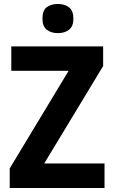

<svg xmlns="http://www.w3.org/2000/svg" viewBox="-20 -948 574 968"><path d="M507 0H29V-99L326 -591H37V-714H500V-615L203 -124H507ZM272 -928Q306 -928 328 -911Q350 -894 350 -854Q350 -815 328 -798Q306 -781 272 -781Q238 -781 216 -798Q194 -815 194 -854Q194 -895 215.5 -911.5Q237 -928 272 -928Z"/></svg>

Font: Noto Sans Hebrew SemiCondensed
Style: Bold
Weight: 700
Width: 4
Designer: Monotype Design Team
Foundry: Monotype Imaging Inc.
Version: Version 2.004; ttfautohint (v1.8.4.7-5d5b)